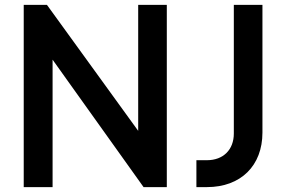

<svg xmlns="http://www.w3.org/2000/svg" viewBox="-20 -765 1169 785"><path d="M77 0H195V-521L567 0H662V-745H545V-230L172 -745H77ZM783 0H826C965 0 1053 -88 1053 -223V-745H936V-219C936 -153 893 -110 826 -110H783Z"/></svg>

Font: Mluvka SemiBold
Style: Regular
Weight: 600
Designer: Modified by Jiří Krblich, Original typeface by Gumpita Rahayu
Foundry: Gumpita Rahayu & Jiří Krblich
Version: Version 2.000;Glyphs 3.1.1 (3134)